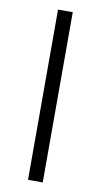

<svg xmlns="http://www.w3.org/2000/svg" viewBox="-83 -744 410 783"><g transform="rotate(10 122.5 -352.5)"><path d="M92 0V-705H153V0Z"/></g></svg>

Font: Nunito Sans 12pt Light
Style: Regular
Weight: 300
Designer: Vernon Adams
Foundry: Vernon Adams
Version: Version 3.101;gftools[0.9.27]